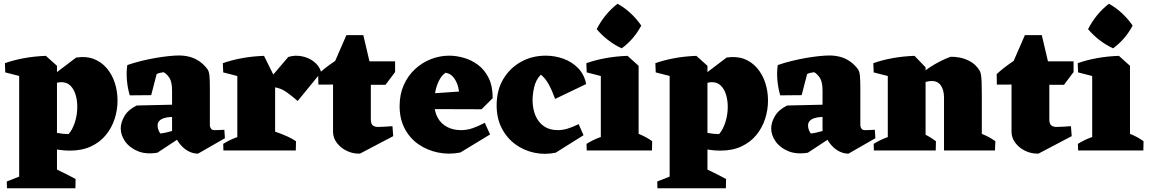

<svg xmlns="http://www.w3.org/2000/svg" viewBox="-20 -800 6112 1021"><path d="M351 1Q295 1 226.5 -17Q158 -35 102 -65L180 -136Q198 -122 225.5 -110.5Q253 -99 284.5 -93Q316 -87 345 -87Q366 -111 378.5 -150.5Q391 -190 391 -232Q391 -266 382 -296Q373 -326 354.5 -344.5Q336 -363 307 -363Q288 -363 265 -353.5Q242 -344 216 -327L207 -359L385 -494Q438 -502 478.5 -486.5Q519 -471 547.5 -437.5Q576 -404 590.5 -359.5Q605 -315 605 -265Q605 -215 589.5 -167.5Q574 -120 543 -82Q512 -44 464 -21.5Q416 1 351 1ZM17 201 16 165Q48 152 82.5 139Q117 126 148 113L140 201ZM218 201 251 86Q284 102 317.5 118.5Q351 135 382 152L381 201ZM82 201V-445L224 -503L283 -450V201ZM8 -415 6 -464Q54 -481 109.5 -491Q165 -501 225 -503L229 -455L133 -383Z M1033 17Q1010 17 988 7Q966 -3 947 -22.5Q928 -42 914 -70L895 -73V-318Q895 -365 880.5 -386.5Q866 -408 850 -416Q840 -415 830 -412.5Q820 -410 813 -406L784 -294L670 -293Q659 -330 655 -372.5Q651 -415 657 -454Q691 -466 729.5 -475.5Q768 -485 805.5 -491.5Q843 -498 876 -501.5Q909 -505 931 -505Q961 -505 988 -498Q1015 -491 1039.5 -474.5Q1064 -458 1084 -431Q1092 -419 1094 -395Q1096 -371 1096 -329V-134Q1096 -124 1102 -116Q1108 -108 1120 -108Q1132 -108 1143.5 -108.5Q1155 -109 1173 -110L1176 -65ZM817 12Q756 22 712 3.5Q668 -15 645 -48.5Q622 -82 622 -117Q622 -149 642 -183Q662 -217 707 -239L929 -244V-178H897Q882 -178 867.5 -175.5Q853 -173 842 -168Q831 -163 824.5 -154Q818 -145 818 -132Q818 -122 822 -110Q826 -98 833 -90Q849 -92 864.5 -95.5Q880 -99 895.5 -103.5Q911 -108 923 -111L940 -69Z M1242 0V-445L1384 -503L1443 -384V0ZM1318 -246 1354 -311 1513 -497Q1547 -508 1584 -501Q1621 -494 1649.5 -472Q1678 -450 1688 -416L1563 -263Q1537 -286 1506 -308.5Q1475 -331 1440 -336ZM1167 -415 1165 -464Q1213 -481 1268.5 -491Q1324 -501 1384 -503L1379 -417L1292 -383ZM1168 0 1167 -35Q1199 -55 1233.5 -68Q1268 -81 1299 -88L1291 0ZM1386 0 1419 -107Q1441 -101 1464 -92.5Q1487 -84 1510 -73.5Q1533 -63 1554 -49L1553 0Z M1894 17Q1857 18 1824.5 2.5Q1792 -13 1771.5 -40Q1751 -67 1751 -99V-450L1822 -613H1912L1952 -443V-164Q1952 -142 1962 -133.5Q1972 -125 1991 -125Q2008 -125 2029 -126.5Q2050 -128 2067 -129L2071 -76ZM1673 -350 1672 -406Q1710 -441 1759.5 -474Q1809 -507 1870 -540L1898 -426L1894 -351ZM1908 -349V-474H2081V-417L2030 -349Z M2428 11Q2367 23 2309 11Q2251 -1 2205 -33Q2159 -65 2132 -116.5Q2105 -168 2105 -236Q2105 -298 2127 -347.5Q2149 -397 2186.5 -432Q2224 -467 2271.5 -485.5Q2319 -504 2369 -504Q2406 -504 2446.5 -492.5Q2487 -481 2522 -455Q2557 -429 2578.5 -385.5Q2600 -342 2600 -278L2420 -271Q2425 -301 2417.5 -333Q2410 -365 2392.5 -387.5Q2375 -410 2349 -413Q2329 -399 2315.5 -373Q2302 -347 2295.5 -316Q2289 -285 2289 -257Q2289 -208 2307 -175Q2325 -142 2357.5 -125Q2390 -108 2431 -108Q2463 -108 2492.5 -118Q2522 -128 2558 -147L2586 -85ZM2541 -219 2231 -220 2215 -299 2492 -318 2600 -278Z M2935 12Q2877 24 2821 12Q2765 0 2720 -33Q2675 -66 2648 -118.5Q2621 -171 2621 -240Q2621 -320 2656 -379Q2691 -438 2750 -471Q2809 -504 2882 -504Q2931 -504 2976.5 -487.5Q3022 -471 3054.5 -437.5Q3087 -404 3097 -353L2932 -274Q2916 -318 2898.5 -350.5Q2881 -383 2856 -403Q2829 -375 2820.5 -336Q2812 -297 2812 -269Q2812 -223 2827 -186.5Q2842 -150 2872 -129Q2902 -108 2946 -108Q2973 -108 3000 -116.5Q3027 -125 3057 -140L3083 -81Z M3175 0V-445L3317 -503L3376 -450V0ZM3100 0 3099 -35Q3131 -55 3165.5 -68Q3200 -81 3231 -88L3223 0ZM3268 0 3301 -115Q3334 -105 3375.5 -88.5Q3417 -72 3448 -49L3447 0ZM3100 -415 3098 -464Q3146 -481 3201.5 -491Q3257 -501 3317 -503L3312 -417L3225 -383ZM3286 -543Q3247 -561 3213 -587.5Q3179 -614 3153 -645Q3174 -686 3202 -720Q3230 -754 3264 -780Q3302 -759 3334 -729Q3366 -699 3390 -664Q3371 -628 3344.5 -597Q3318 -566 3286 -543Z M3810 1Q3754 1 3685.5 -17Q3617 -35 3561 -65L3639 -136Q3657 -122 3684.5 -110.5Q3712 -99 3743.5 -93Q3775 -87 3804 -87Q3825 -111 3837.5 -150.5Q3850 -190 3850 -232Q3850 -266 3841 -296Q3832 -326 3813.5 -344.5Q3795 -363 3766 -363Q3747 -363 3724 -353.5Q3701 -344 3675 -327L3666 -359L3844 -494Q3897 -502 3937.5 -486.5Q3978 -471 4006.5 -437.5Q4035 -404 4049.5 -359.5Q4064 -315 4064 -265Q4064 -215 4048.5 -167.5Q4033 -120 4002 -82Q3971 -44 3923 -21.5Q3875 1 3810 1ZM3476 201 3475 165Q3507 152 3541.5 139Q3576 126 3607 113L3599 201ZM3677 201 3710 86Q3743 102 3776.5 118.5Q3810 135 3841 152L3840 201ZM3541 201V-445L3683 -503L3742 -450V201ZM3467 -415 3465 -464Q3513 -481 3568.5 -491Q3624 -501 3684 -503L3688 -455L3592 -383Z M4492 17Q4469 17 4447 7Q4425 -3 4406 -22.5Q4387 -42 4373 -70L4354 -73V-318Q4354 -365 4339.5 -386.5Q4325 -408 4309 -416Q4299 -415 4289 -412.5Q4279 -410 4272 -406L4243 -294L4129 -293Q4118 -330 4114 -372.5Q4110 -415 4116 -454Q4150 -466 4188.5 -475.5Q4227 -485 4264.5 -491.5Q4302 -498 4335 -501.5Q4368 -505 4390 -505Q4420 -505 4447 -498Q4474 -491 4498.5 -474.5Q4523 -458 4543 -431Q4551 -419 4553 -395Q4555 -371 4555 -329V-134Q4555 -124 4561 -116Q4567 -108 4579 -108Q4591 -108 4602.5 -108.5Q4614 -109 4632 -110L4635 -65ZM4276 12Q4215 22 4171 3.5Q4127 -15 4104 -48.5Q4081 -82 4081 -117Q4081 -149 4101 -183Q4121 -217 4166 -239L4388 -244V-178H4356Q4341 -178 4326.5 -175.5Q4312 -173 4301 -168Q4290 -163 4283.5 -154Q4277 -145 4277 -132Q4277 -122 4281 -110Q4285 -98 4292 -90Q4308 -92 4323.5 -95.5Q4339 -99 4354.5 -103.5Q4370 -108 4382 -111L4399 -69Z M4701 0V-445L4843 -503L4902 -442V0ZM5000 0V-281Q5000 -322 4982.5 -346.5Q4965 -371 4930 -369Q4907 -368 4881.5 -356.5Q4856 -345 4831 -328.5Q4806 -312 4782 -294L4781 -315Q4821 -360 4863.5 -396Q4906 -432 4949.5 -457.5Q4993 -483 5035 -498Q5055 -499 5083 -494Q5111 -489 5140 -473Q5169 -457 5189 -425Q5194 -417 5196.5 -403Q5199 -389 5200 -364Q5201 -339 5201 -294V0ZM4626 -415 4624 -464Q4672 -481 4727.5 -491Q4783 -501 4843 -503L4838 -417L4751 -383ZM4627 0 4626 -35Q4658 -55 4692.5 -68Q4727 -81 4758 -88L4750 0ZM4793 0 4826 -115Q4859 -105 4892.5 -88.5Q4926 -72 4957 -49L4956 0ZM5092 0 5125 -115Q5158 -105 5200 -88.5Q5242 -72 5273 -49L5271 0Z M5502 17Q5465 18 5432.5 2.5Q5400 -13 5379.5 -40Q5359 -67 5359 -99V-450L5430 -613H5520L5560 -443V-164Q5560 -142 5570 -133.5Q5580 -125 5599 -125Q5616 -125 5637 -126.5Q5658 -128 5675 -129L5679 -76ZM5281 -350 5280 -406Q5318 -441 5367.5 -474Q5417 -507 5478 -540L5506 -426L5502 -351ZM5516 -349V-474H5689V-417L5638 -349Z M5788 0V-445L5930 -503L5989 -450V0ZM5713 0 5712 -35Q5744 -55 5778.5 -68Q5813 -81 5844 -88L5836 0ZM5881 0 5914 -115Q5947 -105 5988.5 -88.5Q6030 -72 6061 -49L6060 0ZM5713 -415 5711 -464Q5759 -481 5814.5 -491Q5870 -501 5930 -503L5925 -417L5838 -383ZM5899 -543Q5860 -561 5826 -587.5Q5792 -614 5766 -645Q5787 -686 5815 -720Q5843 -754 5877 -780Q5915 -759 5947 -729Q5979 -699 6003 -664Q5984 -628 5957.5 -597Q5931 -566 5899 -543Z"/></svg>

Font: Eczar ExtraBold
Style: Regular
Weight: 800
Designer: Vaibhav Singh
Foundry: Rosetta Type Foundry
Version: Version 2.000